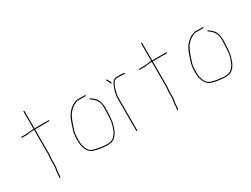

<svg xmlns="http://www.w3.org/2000/svg" viewBox="-52 -1042 1971 1507"><g transform="rotate(-30 933.5 -288.5)"><path d="M115.5 -420H66.5C63.8 -420 62.5 -418.5 62.5 -415.5C62.5 -412.5 63.8 -411 66.5 -411H115.5C119.5 -411 125.8 -412 134.2 -414C142.8 -416 157.5 -417 178.5 -417V-192L174.5 -148V-96C174.5 -86.7 174 -79.8 173 -75.5C172 -71.2 171 -66.5 170 -61.5C169 -56.5 168 -50 167 -42C166 -34 165.7 -27.3 166 -22C166.3 -16.7 165.8 -10.7 164.5 -4L162.5 6C161.8 8.7 163 10.3 166 11C169 11.7 170.8 10.7 171.5 8L173.5 -2C174.8 -9.3 175.3 -17.3 175 -26C174.7 -34.7 176 -46 179 -60L182 -74C183 -78.7 183.5 -86 183.5 -96V-147L187.5 -192V-417H314.5C317.2 -417 318.5 -418.5 318.5 -421.5C318.5 -424.5 317.2 -426 314.5 -426H187.5V-584C187.5 -586.7 186 -588 183 -588C180 -588 178.5 -586.7 178.5 -584V-426C173.8 -426 168.8 -425.7 163.5 -425Z M664.7 -449.5C664.7 -452.5 663.4 -454 660.7 -454H593.7C586.5 -454 573.2 -449.7 553.7 -441C543 -436.2 528 -424.9 508.7 -407C490.1 -387 474.9 -360 463 -326C457.9 -311.3 450.4 -288.7 440.7 -258.4C436.8 -246 434.1 -229.7 432.7 -209.5C429.8 -167.5 432 -135.3 439.2 -113C450.1 -79.4 466.6 -57.3 488.8 -46.8C497.5 -42.6 515.7 -37.7 543.2 -32C552.9 -30 562.2 -28.7 571.2 -28C580.2 -27.3 591 -26.3 603.7 -24.9C616.3 -23.5 631.7 -24.2 649.7 -27C673.2 -30.6 694 -46.9 712.2 -76C717.2 -84 722.8 -97.1 729.1 -115.2C735.4 -133.3 739.9 -150.1 742.7 -165.5C744.7 -176.5 746 -187.8 746.7 -199.5C747.4 -211.2 748.2 -223.3 749.2 -236C750.2 -248.7 750.7 -264.7 750.7 -284C750.7 -310.8 746.9 -333.7 739.2 -352.5C735.5 -361.5 731 -369.5 725.8 -376.6C720.5 -383.6 706.8 -395.4 684.7 -412C682 -413.3 679.9 -412.8 678.2 -410.5C676.5 -408.2 676.7 -406.3 678.7 -405L687.7 -399C709.3 -382.8 723.8 -366.3 731.2 -349.5C734.9 -341.2 737.5 -332.8 739.2 -324.5C740.9 -316.2 741.7 -302.5 741.7 -283.5C741.7 -264.5 741.2 -248.7 740.2 -236C739.2 -223.3 738.1 -206.3 736.8 -184.8C735.5 -163.3 728.8 -137.3 716.7 -107C707.8 -80.2 692.4 -59.2 670.7 -44C652 -33.8 627.4 -30.7 596.7 -34.5C588.7 -35.5 580.4 -36.3 571.7 -37C563 -37.7 549.7 -39.9 531.8 -43.8C513.9 -47.6 500.2 -51.7 490.7 -56C471.7 -63.6 457.4 -83.4 447.7 -115.5C444.4 -126.5 442.2 -137.3 441.2 -148C440.2 -158.7 439.9 -169 440.2 -179C440.5 -189 441.3 -202.4 442.4 -219.3C443.6 -236.1 450.2 -261.4 462.2 -295L474.7 -330C478 -339.3 484.3 -352.8 493.6 -370.4C502.9 -388.1 518.3 -405.1 539.9 -421.5C547.4 -427.2 559.3 -433.7 575.7 -441C581.7 -443.7 587.7 -445 593.7 -445H660.7C663.4 -445 664.7 -446.5 664.7 -449.5Z M887.9 -429.5C893.6 -431.4 890.1 -442.9 877.4 -464L870.4 -474C869.1 -476.7 867.1 -477.2 864.4 -475.5C861.8 -473.8 861.4 -471.7 863.4 -469L869.4 -459C871.4 -456 875.8 -447 882.4 -432C883.1 -429.3 884.9 -428.5 887.9 -429.5ZM1012.4 -442C1015.8 -442 1017.6 -443.5 1017.9 -446.5C1018.5 -451.5 1003.7 -454 973.4 -454H958.4C941.3 -454 928.7 -451.2 920.4 -445.5C908.9 -437.6 898.1 -419.4 887.9 -391C886.3 -386.3 884.6 -381.2 882.9 -375.5C881.3 -369.8 879.4 -364.3 877.4 -359C872.1 -335 869.4 -316.3 869.4 -303V-11C869.4 -7.7 870.9 -6 873.9 -6C876.9 -6 878.4 -7.7 878.4 -11V-303C878.4 -314 879.8 -325.8 882.4 -338.5C883.8 -344.8 885.3 -350.8 886.9 -356.5C888.6 -362.2 890.1 -367.8 891.4 -373.5C892.8 -379.2 894.3 -384.2 895.9 -388.5C897.6 -392.8 900.9 -400.8 905.9 -412.4C910.8 -424 918 -433 927.4 -439.5C932.7 -443.2 943 -445 958.4 -445H973.4C985.4 -445 998.4 -444 1012.4 -442Z M1182.5 -420H1133.5C1130.8 -420 1129.5 -418.5 1129.5 -415.5C1129.5 -412.5 1130.8 -411 1133.5 -411H1182.5C1186.5 -411 1192.8 -412 1201.2 -414C1209.8 -416 1224.5 -417 1245.5 -417V-192L1241.5 -148V-96C1241.5 -86.7 1241 -79.8 1240 -75.5C1239 -71.2 1238 -66.5 1237 -61.5C1236 -56.5 1235 -50 1234 -42C1233 -34 1232.7 -27.3 1233 -22C1233.3 -16.7 1232.8 -10.7 1231.5 -4L1229.5 6C1228.8 8.7 1230 10.3 1233 11C1236 11.7 1237.8 10.7 1238.5 8L1240.5 -2C1241.8 -9.3 1242.3 -17.3 1242 -26C1241.7 -34.7 1243 -46 1246 -60L1249 -74C1250 -78.7 1250.5 -86 1250.5 -96V-147L1254.5 -192V-417H1381.5C1384.2 -417 1385.5 -418.5 1385.5 -421.5C1385.5 -424.5 1384.2 -426 1381.5 -426H1254.5V-584C1254.5 -586.7 1253 -588 1250 -588C1247 -588 1245.5 -586.7 1245.5 -584V-426C1240.8 -426 1235.8 -425.7 1230.5 -425Z M1731.7 -449.5C1731.7 -452.5 1730.4 -454 1727.7 -454H1660.7C1653.5 -454 1640.2 -449.7 1620.7 -441C1610 -436.2 1595 -424.9 1575.7 -407C1557.1 -387 1541.9 -360 1530 -326C1524.9 -311.3 1517.4 -288.7 1507.7 -258.4C1503.8 -246 1501.1 -229.7 1499.7 -209.5C1496.8 -167.5 1499 -135.3 1506.2 -113C1517.1 -79.4 1533.6 -57.3 1555.8 -46.8C1564.5 -42.6 1582.7 -37.7 1610.2 -32C1619.9 -30 1629.2 -28.7 1638.2 -28C1647.2 -27.3 1658 -26.3 1670.7 -24.9C1683.3 -23.5 1698.7 -24.2 1716.7 -27C1740.2 -30.6 1761 -46.9 1779.2 -76C1784.2 -84 1789.8 -97.1 1796.1 -115.2C1802.4 -133.3 1806.9 -150.1 1809.7 -165.5C1811.7 -176.5 1813 -187.8 1813.7 -199.5C1814.4 -211.2 1815.2 -223.3 1816.2 -236C1817.2 -248.7 1817.7 -264.7 1817.7 -284C1817.7 -310.8 1813.9 -333.7 1806.2 -352.5C1802.5 -361.5 1798 -369.5 1792.8 -376.6C1787.5 -383.6 1773.8 -395.4 1751.7 -412C1749 -413.3 1746.9 -412.8 1745.2 -410.5C1743.5 -408.2 1743.7 -406.3 1745.7 -405L1754.7 -399C1776.3 -382.8 1790.8 -366.3 1798.2 -349.5C1801.9 -341.2 1804.5 -332.8 1806.2 -324.5C1807.9 -316.2 1808.7 -302.5 1808.7 -283.5C1808.7 -264.5 1808.2 -248.7 1807.2 -236C1806.2 -223.3 1805.1 -206.3 1803.8 -184.8C1802.5 -163.3 1795.8 -137.3 1783.7 -107C1774.8 -80.2 1759.4 -59.2 1737.7 -44C1719 -33.8 1694.4 -30.7 1663.7 -34.5C1655.7 -35.5 1647.4 -36.3 1638.7 -37C1630 -37.7 1616.7 -39.9 1598.8 -43.8C1580.9 -47.6 1567.2 -51.7 1557.7 -56C1538.7 -63.6 1524.4 -83.4 1514.7 -115.5C1511.4 -126.5 1509.2 -137.3 1508.2 -148C1507.2 -158.7 1506.9 -169 1507.2 -179C1507.5 -189 1508.3 -202.4 1509.4 -219.3C1510.6 -236.1 1517.2 -261.4 1529.2 -295L1541.7 -330C1545 -339.3 1551.3 -352.8 1560.6 -370.4C1569.9 -388.1 1585.3 -405.1 1606.9 -421.5C1614.4 -427.2 1626.3 -433.7 1642.7 -441C1648.7 -443.7 1654.7 -445 1660.7 -445H1727.7C1730.4 -445 1731.7 -446.5 1731.7 -449.5Z"/></g></svg>

Font: Proton
Style: LitExt
Weight: 500
Version: Version 1.017